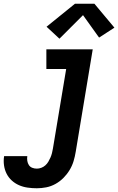

<svg xmlns="http://www.w3.org/2000/svg" viewBox="-89 -794 632 1027"><path d="M108 213Q83 213 58.5 209.5Q34 206 12.5 196.5Q-9 187 -26 171.5Q-43 156 -53.5 135.5Q-64 115 -67.5 90.5Q-71 66 -67 41H57Q55 54 57 66.5Q59 79 65.5 89Q72 99 83.5 103.5Q95 108 108 108Q120 108 132 103.5Q144 99 153.5 90.5Q163 82 169.5 71Q176 60 181 48.5Q186 37 189 25Q192 13 194 1L265 -425H159V-530H407L316 18Q312 43 304.5 68Q297 93 283 116Q269 139 250 158Q231 177 207.5 190Q184 203 158.5 208Q133 213 108 213ZM229 -587 160 -651 312 -774H416L523 -646L441 -593L355 -713Z"/></svg>

Font: Iosevka Curly Slab XBdObl
Style: Regular
Weight: 800
Italic angle: -9°
Monospace: yes
Designer: Belleve Invis
Foundry: Belleve Invis
Version: Version 11.1.0; ttfautohint (v1.8.3)